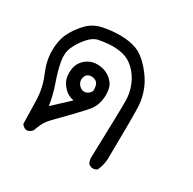

<svg xmlns="http://www.w3.org/2000/svg" viewBox="-116 -430 732 728"><g transform="rotate(30 250.0 -65.5)"><path d="M62.5 165Q61.5 119.1 60.1 64Q58.6 8.8 38.1 -38.6Q17.6 -85.9 17.6 -130.4Q17.6 -174.8 32.2 -206.1Q46.9 -237.3 73.7 -266.1Q100.6 -294.9 139.6 -302.7Q178.7 -310.5 216.8 -310.1Q254.9 -309.6 285.2 -298.3Q315.4 -287.1 345.7 -252.9Q376 -218.8 390.1 -184.6Q404.3 -150.4 406.7 -114.3Q409.2 -78.1 406.2 121.1Q404.3 149.4 392.6 172.9Q382.8 180.7 369.1 178.7L356.4 172.9Q348.6 161.1 348.6 146.5Q355.5 -76.2 354.5 -108.9Q353.5 -141.6 340.8 -172.4Q328.1 -203.1 304.7 -226.1Q281.2 -249 252.4 -255.4Q223.6 -261.7 196.8 -259.8Q169.9 -257.8 148.4 -253.4Q127 -249 106 -224.6Q85 -200.2 73.2 -173.3Q61.5 -146.5 67.9 -111.3Q74.2 -76.2 89.8 -31.7Q105.5 12.7 112.3 57.6L182.6 -7.8Q157.2 -12.7 141.6 -28.8Q126 -44.9 120.1 -61Q114.3 -77.1 116.2 -101.1Q118.2 -125 131.3 -141.6Q144.5 -158.2 163.6 -166Q182.6 -173.8 207.5 -170.4Q232.4 -167 252 -150.9Q271.5 -134.8 275.9 -114.7Q280.3 -94.7 278.3 -75.2Q276.4 -55.7 270 -40Q263.7 -24.4 251 -9.8Q238.3 4.9 206.1 38.6Q173.8 72.3 151.9 94.2Q129.9 116.2 122.1 132.8Q114.3 149.4 108.4 166Q84 192.4 62.5 165ZM229.5 -76.2Q230.5 -104.5 218.3 -113.8Q206.1 -123 189.9 -120.1Q173.8 -117.2 169.4 -99.6Q165 -82 177.7 -67.9Q190.4 -53.7 206.1 -57.1Q221.7 -60.5 229.5 -76.2Z"/></g></svg>

Font: NaikaiFont
Style: Regular
Weight: 400
Version: Version 1.67